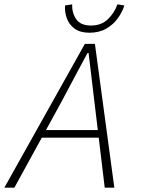

<svg xmlns="http://www.w3.org/2000/svg" viewBox="-32 -860 652 880"><path d="M-12 0 357 -659H403L492 0H448L401 -391Q394 -446 387.5 -504.5Q381 -563 374 -617H369Q338 -560 309.5 -506Q281 -452 250 -394L34 0ZM146 -229 156 -264H439L435 -229ZM378 -710Q335 -710 309.5 -729Q284 -748 274 -777Q264 -806 266 -835L299 -840Q297 -802 317 -772.5Q337 -743 385 -743Q433 -743 463 -772.5Q493 -802 506 -840L538 -835Q529 -806 508.5 -777Q488 -748 455.5 -729Q423 -710 378 -710Z"/></svg>

Font: Source Code Pro ExtraLight Light
Style: Italic
Weight: 300
Italic angle: -11°
Monospace: yes
Version: Version 1.016;hotconv 1.0.116;makeotfexe 2.5.65601